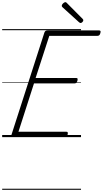

<svg xmlns="http://www.w3.org/2000/svg" viewBox="-20 -1263 946 1768"><path d="M109 0Q94 0 88 -5.5Q82 -11 86 -23L389 -964Q393 -974 399.5 -978.5Q406 -983 421 -983H892Q903 -983 905.5 -976.5Q908 -970 904 -958Q901 -945 894.5 -939Q888 -933 878 -933H434L308 -545H681Q692 -545 694 -538.5Q696 -532 693 -520Q689 -507 683 -501Q677 -495 667 -495H293L150 -50H590Q601 -50 603.5 -44Q606 -38 603 -25Q599 -12 592.5 -6Q586 0 576 0ZM722 -1051Q719 -1051 716 -1053Q713 -1055 708 -1058L557 -1195Q551 -1200 550 -1203Q549 -1206 549 -1210Q549 -1217 554.5 -1224.5Q560 -1232 568 -1237.5Q576 -1243 582 -1243Q587 -1243 590 -1240.5Q593 -1238 597 -1234L742 -1088Q746 -1084 746.5 -1081Q747 -1078 747 -1075Q747 -1068 738.5 -1059.5Q730 -1051 722 -1051ZM0 475H726V485H0ZM0 -20H726V0H0ZM0 -505H726V-500H0ZM0 -995H726V-985H0Z"/></svg>

Font: Playwrite CZ Guides
Style: Regular
Weight: 400
Designer: Veronika Burian, José Scaglione
Foundry: TypeTogether
Version: Version 1.003